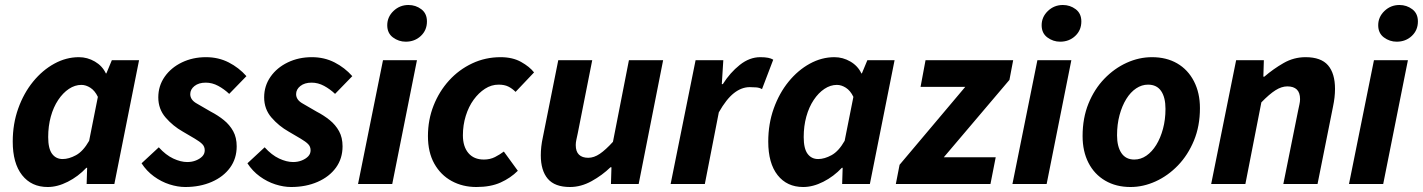

<svg xmlns="http://www.w3.org/2000/svg" viewBox="-20 -737 5699 769"><path d="M171 12Q106 12 68.5 -35.5Q31 -83 31 -170Q31 -241 53 -302.5Q75 -364 112.5 -410Q150 -456 197.5 -482Q245 -508 296 -508Q330 -508 360 -490.5Q390 -473 404 -443H406L428 -496H537L438 0H327L329 -65H326Q293 -30 251.5 -9Q210 12 171 12ZM231 -100Q256 -100 284.5 -115.5Q313 -131 337 -173L372 -349Q360 -374 342 -385.5Q324 -397 306 -397Q280 -397 256 -381Q232 -365 213 -336.5Q194 -308 183.5 -270Q173 -232 173 -188Q173 -142 188.5 -121Q204 -100 231 -100Z M722 12Q692 12 659 1.5Q626 -9 596.5 -30.5Q567 -52 547 -83L616 -147Q644 -116 674 -102Q704 -88 730 -88Q749 -88 765 -94.5Q781 -101 790.5 -111Q800 -121 800 -135Q800 -150 790 -160Q780 -170 760.5 -181.5Q741 -193 712 -210Q673 -232 643.5 -266Q614 -300 614 -347Q614 -393 639.5 -429.5Q665 -466 708.5 -487Q752 -508 805 -508Q855 -508 896 -487Q937 -466 967 -432L898 -361Q878 -380 854 -393Q830 -406 804 -406Q776 -406 759 -392.5Q742 -379 742 -360Q742 -337 768 -322.5Q794 -308 824 -290Q853 -275 876.5 -256Q900 -237 914 -211.5Q928 -186 928 -151Q928 -102 901.5 -65.5Q875 -29 828 -8.5Q781 12 722 12Z M1146 12Q1116 12 1083 1.5Q1050 -9 1020.5 -30.5Q991 -52 971 -83L1040 -147Q1068 -116 1098 -102Q1128 -88 1154 -88Q1173 -88 1189 -94.5Q1205 -101 1214.5 -111Q1224 -121 1224 -135Q1224 -150 1214 -160Q1204 -170 1184.5 -181.5Q1165 -193 1136 -210Q1097 -232 1067.5 -266Q1038 -300 1038 -347Q1038 -393 1063.5 -429.5Q1089 -466 1132.5 -487Q1176 -508 1229 -508Q1279 -508 1320 -487Q1361 -466 1391 -432L1322 -361Q1302 -380 1278 -393Q1254 -406 1228 -406Q1200 -406 1183 -392.5Q1166 -379 1166 -360Q1166 -337 1192 -322.5Q1218 -308 1248 -290Q1277 -275 1300.5 -256Q1324 -237 1338 -211.5Q1352 -186 1352 -151Q1352 -102 1325.5 -65.5Q1299 -29 1252 -8.5Q1205 12 1146 12Z M1414 0 1514 -496H1650L1551 0ZM1605 -570Q1577 -570 1554 -587Q1531 -604 1531 -636Q1531 -669 1556 -693Q1581 -717 1616 -717Q1645 -717 1667.5 -700Q1690 -683 1690 -651Q1690 -616 1665.5 -593Q1641 -570 1605 -570Z M1888 12Q1833 12 1789 -12Q1745 -36 1719.5 -81.5Q1694 -127 1694 -192Q1694 -257 1716.5 -314Q1739 -371 1778.5 -414.5Q1818 -458 1871 -483Q1924 -508 1985 -508Q2033 -508 2067 -489Q2101 -470 2119 -447L2045 -369Q2031 -383 2015.5 -390.5Q2000 -398 1977 -398Q1948 -398 1922.5 -381.5Q1897 -365 1877 -337.5Q1857 -310 1845.5 -273Q1834 -236 1834 -195Q1834 -150 1856 -124Q1878 -98 1918 -98Q1943 -98 1962.5 -108Q1982 -118 1998 -130L2054 -53Q2025 -24 1985 -6Q1945 12 1888 12Z M2263 12Q2202 12 2174 -21Q2146 -54 2146 -115Q2146 -132 2148 -150Q2150 -168 2154 -186L2216 -496H2352L2294 -203Q2291 -189 2288.5 -177.5Q2286 -166 2286 -156Q2286 -130 2299 -117.5Q2312 -105 2336 -105Q2359 -105 2382.5 -121Q2406 -137 2435 -169L2499 -496H2636L2538 0H2427L2429 -67H2425Q2392 -35 2349.5 -11.5Q2307 12 2263 12Z M2666 0 2766 -496H2877L2871 -400H2875Q2904 -446 2943 -477Q2982 -508 3025 -508Q3044 -508 3056.5 -505.5Q3069 -503 3077 -498L3032 -380Q3022 -386 3008.5 -387Q2995 -388 2983 -388Q2950 -388 2919.5 -364Q2889 -340 2859 -287L2803 0Z M3197 12Q3132 12 3094.5 -35.5Q3057 -83 3057 -170Q3057 -241 3079 -302.5Q3101 -364 3138.5 -410Q3176 -456 3223.5 -482Q3271 -508 3322 -508Q3356 -508 3386 -490.5Q3416 -473 3430 -443H3432L3454 -496H3563L3464 0H3353L3355 -65H3352Q3319 -30 3277.5 -9Q3236 12 3197 12ZM3257 -100Q3282 -100 3310.5 -115.5Q3339 -131 3363 -173L3398 -349Q3386 -374 3368 -385.5Q3350 -397 3332 -397Q3306 -397 3282 -381Q3258 -365 3239 -336.5Q3220 -308 3209.5 -270Q3199 -232 3199 -188Q3199 -142 3214.5 -121Q3230 -100 3257 -100Z M3568 0 3583 -77 3846 -389H3667L3687 -496H4038L4023 -417L3760 -107H3968L3947 0Z M4035 0 4135 -496H4271L4172 0ZM4226 -570Q4198 -570 4175 -587Q4152 -604 4152 -636Q4152 -669 4177 -693Q4202 -717 4237 -717Q4266 -717 4288.5 -700Q4311 -683 4311 -651Q4311 -616 4286.5 -593Q4262 -570 4226 -570Z M4508 12Q4450 12 4406.5 -13.5Q4363 -39 4339.5 -85Q4316 -131 4316 -192Q4316 -264 4339.5 -322Q4363 -380 4403 -421.5Q4443 -463 4492.5 -485.5Q4542 -508 4594 -508Q4652 -508 4695 -483Q4738 -458 4762 -411.5Q4786 -365 4786 -304Q4786 -232 4762 -174Q4738 -116 4698 -74.5Q4658 -33 4608.5 -10.5Q4559 12 4508 12ZM4523 -98Q4549 -98 4571.5 -113.5Q4594 -129 4611 -156.5Q4628 -184 4638 -221Q4648 -258 4648 -301Q4648 -347 4630.5 -372.5Q4613 -398 4578 -398Q4553 -398 4530.5 -383Q4508 -368 4491 -340.5Q4474 -313 4464 -276Q4454 -239 4454 -195Q4454 -150 4471.5 -124Q4489 -98 4523 -98Z M4831 0 4931 -496H5042L5040 -430H5044Q5080 -461 5121 -484.5Q5162 -508 5209 -508Q5271 -508 5299 -475.5Q5327 -443 5327 -381Q5327 -364 5325 -346.5Q5323 -329 5319 -310L5257 0H5120L5179 -293Q5182 -308 5184.5 -319Q5187 -330 5187 -340Q5187 -366 5174 -378.5Q5161 -391 5136 -391Q5113 -391 5088.5 -375.5Q5064 -360 5032 -327L4968 0Z M5383 0 5483 -496H5619L5520 0ZM5574 -570Q5546 -570 5523 -587Q5500 -604 5500 -636Q5500 -669 5525 -693Q5550 -717 5585 -717Q5614 -717 5636.5 -700Q5659 -683 5659 -651Q5659 -616 5634.5 -593Q5610 -570 5574 -570Z"/></svg>

Font: Source Sans 3
Style: Bold Italic
Weight: 700
Italic angle: -11°
Designer: Paul D. Hunt
Foundry: Adobe
Version: Version 3.052;hotconv 1.1.0;makeotfexe 2.6.0